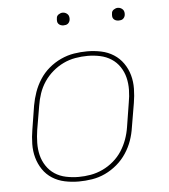

<svg xmlns="http://www.w3.org/2000/svg" viewBox="-51 -743 702 798"><g transform="rotate(-5 300.0 -344.5)"><path d="M246 8Q216 8 187.5 2Q159 -4 135.5 -19Q112 -34 96.5 -57Q81 -80 73.5 -107Q66 -134 66.5 -164Q67 -194 72 -223L88 -323Q93 -351 102.5 -378Q112 -405 128 -430Q144 -455 167 -474.5Q190 -494 217 -506.5Q244 -519 272 -523.5Q300 -528 327 -528Q357 -528 385.5 -522Q414 -516 437.5 -501Q461 -486 477 -463Q493 -440 500.5 -413Q508 -386 507.5 -356Q507 -326 502 -297L485 -197Q481 -169 471.5 -142Q462 -115 445.5 -90Q429 -65 406 -45.5Q383 -26 356.5 -13.5Q330 -1 301.5 3.5Q273 8 246 8ZM247 -11Q272 -11 297.5 -15.5Q323 -20 347.5 -31.5Q372 -43 393 -61Q414 -79 428.5 -101.5Q443 -124 452 -149Q461 -174 465 -200L481 -300Q486 -326 486.5 -353Q487 -380 481 -404.5Q475 -429 461 -450Q447 -471 426 -484.5Q405 -498 379.5 -503.5Q354 -509 327 -509Q302 -509 276 -504.5Q250 -500 226 -488.5Q202 -477 181 -459Q160 -441 145 -418.5Q130 -396 121.5 -371Q113 -346 109 -320L92 -220Q88 -194 87.5 -167Q87 -140 93 -115.5Q99 -91 113 -70Q127 -49 147.5 -35.5Q168 -22 194 -16.5Q220 -11 247 -11ZM469 -644Q463 -644 457.5 -646Q452 -648 448 -652.5Q444 -657 443.5 -663.5Q443 -670 444 -676Q444 -681 446.5 -685Q449 -689 453 -691.5Q457 -694 461 -695.5Q465 -697 470 -697Q476 -697 481.5 -694.5Q487 -692 491 -687.5Q495 -683 496 -676.5Q497 -670 496 -664Q495 -659 492.5 -655Q490 -651 486.5 -648.5Q483 -646 478.5 -645Q474 -644 469 -644ZM239 -644Q233 -644 227.5 -646Q222 -648 218 -652.5Q214 -657 213.5 -663.5Q213 -670 214 -676Q214 -681 216.5 -685Q219 -689 223 -691.5Q227 -694 231 -695.5Q235 -697 240 -697Q246 -697 251.5 -694.5Q257 -692 261 -687.5Q265 -683 266 -676.5Q267 -670 266 -664Q265 -659 262.5 -655Q260 -651 256.5 -648.5Q253 -646 248.5 -645Q244 -644 239 -644Z"/></g></svg>

Font: Iosevka Thin Extended
Style: Italic
Weight: 100
Width: 7
Italic angle: -9°
Monospace: yes
Designer: Belleve Invis
Foundry: Belleve Invis
Version: Version 32.5.0; ttfautohint (v1.8.4)